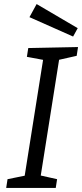

<svg xmlns="http://www.w3.org/2000/svg" viewBox="-20 -931 406 951"><path d="M359.8 -654.5 262.2 -632.5 274.5 -646.5 179.9 -49.2 173.2 -63.5 262.8 -43.5 256.1 0H10.6L17.3 -43.5L114.6 -63.2L100.5 -49.2L195.2 -646.2L205.9 -632.2L113.2 -649.5L119.9 -693L366.5 -698ZM342.1 -750 125.9 -846 161.4 -910.9 364.9 -791.5Z"/></svg>

Font: Bitter Thin
Style: Italic
Weight: 100
Italic angle: -9°
Designer: Sol Matas, and Bitter project Authors
Foundry: Sol Matas
Version: Version 2.002